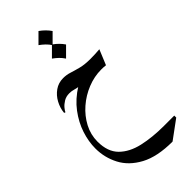

<svg xmlns="http://www.w3.org/2000/svg" viewBox="-277 -586 976 976"><g transform="rotate(-45 210.5 -98.5)"><path d="M321.8 341.3Q212.9 341.3 146.2 305.4Q79.6 269.5 49.6 211.9Q19.5 154.3 19.5 88.9Q19.5 39.1 36.6 -13.2Q53.7 -65.4 89.6 -113.3Q125.5 -161.1 182.6 -196.8L183.6 -193.4Q168.9 -194.8 154.8 -199.2Q140.6 -203.6 123.5 -203.6Q101.1 -203.6 83.7 -193.1Q66.4 -182.6 55.7 -169.7Q44.9 -156.7 42 -148.9L35.2 -151.9Q38.1 -184.1 54 -213.6Q69.8 -243.2 96.2 -261.7Q122.6 -280.3 156.7 -280.3Q180.7 -280.3 203.4 -272.9Q226.1 -265.6 254.6 -258.3Q283.2 -251 324.7 -251Q357.9 -251 390.6 -253.9L356.9 -172.4Q342.8 -174.3 324.7 -174.3Q274.4 -174.3 225.8 -154.8Q177.2 -135.3 137.9 -101.1Q98.6 -66.9 75.2 -22.5Q51.8 22 51.8 71.8Q51.8 144.5 91.3 184.1Q130.9 223.6 197.8 238.8Q264.6 253.9 346.7 253.9H421.4V268.1ZM237.3 -441.4Q268.6 -419.4 288.1 -390.6L237.3 -339.8Q227.5 -355 214.6 -367.4Q201.7 -379.9 186.5 -390.6ZM237.3 -538.1Q268.6 -516.1 288.1 -487.3L237.3 -436.5Q227.5 -451.7 214.6 -464.1Q201.7 -476.6 186.5 -487.3Z"/></g></svg>

Font: Lateef
Style: Regular
Weight: 400
Designer: SIL International
Foundry: SIL International
Version: Version 4.200